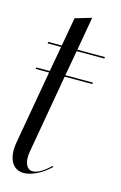

<svg xmlns="http://www.w3.org/2000/svg" viewBox="-102 -672 456 726"><g transform="rotate(15 125.5 -309.0)"><path d="M67 8C98 8 138 -12 170 -43L166 -46C142 -22 117 -7 98 -7C74 -7 62 -35 69 -75L123 -384H231L232 -390H124L142 -489H250L251 -495H143L166 -626L102 -607L82 -495H29L28 -489H81L63 -390H11L9 -384H62L11 -94C1 -33 23 8 67 8Z"/></g></svg>

Font: Moniqa Ita Display
Style: Italic
Weight: 400
Italic angle: -10°
Designer: Rajesh Rajput
Foundry: Rajesh Rajput
Version: Version 1.000